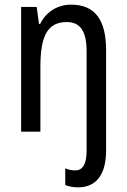

<svg xmlns="http://www.w3.org/2000/svg" viewBox="-20 -567 545 827"><path d="M316 240C399 240 437 179 437 81V-350C437 -475 394 -547 286 -547C229 -547 179 -517 153 -464H148L138 -537H71V0H154V-279C154 -415 186 -472 268 -472C327 -472 353 -430 353 -347V83C353 142 335 167 304 167C289 167 275 164 261 158V230C277 236 295 240 316 240Z"/></svg>

Font: Noto Sans Condensed
Style: Regular
Weight: 400
Width: 3
Designer: Monotype Design Team
Foundry: Monotype Imaging Inc.
Version: Version 2.013